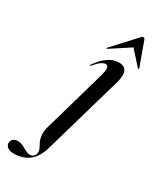

<svg xmlns="http://www.w3.org/2000/svg" viewBox="-348 -688 828 999"><g transform="rotate(30 65.5 -189.0)"><path d="M198.5 -344.5 63 125.5Q45.5 186 8.8 214Q-28 242 -79.5 242Q-106.5 242 -119.2 231.8Q-132 221.5 -132 206.5Q-132 194 -122.2 184.2Q-112.5 174.5 -95 174.5Q-77 174.5 -61.5 182.2Q-46 190 -32 197.8Q-18 205.5 -5.5 205.5Q7 205.5 16.8 196.5Q26.5 187.5 26.5 170.5Q26.5 159.5 20 147.8Q13.5 136 6.5 120.8Q-0.5 105.5 -2.5 83.2Q-4.5 61 5 29L105 -320Q119 -368 117.5 -384.5Q116 -401 101 -401Q90.5 -401 76.2 -391.8Q62 -382.5 39.5 -356Q35.5 -351.5 33 -352.5Q31 -353 34 -358Q61 -398.5 92.8 -420.5Q124.5 -442.5 157.5 -442.5Q190.5 -442.5 202 -419.5Q213.5 -396.5 198.5 -344.5ZM261.7 -464.2Q260 -462.3 256.5 -466L182.9 -548.1L69 -473.9Q64.4 -471.1 62.9 -472.7Q62.2 -474.7 65.7 -479L187 -610.9Q195.6 -620.5 202.1 -620.3Q208.2 -620 212.1 -609.8L262.5 -470.7Q264.3 -466.1 261.7 -464.2Z"/></g></svg>

Font: Fraunces 144pt
Style: Italic
Weight: 400
Italic angle: -16°
Version: Version 1.000;[b76b70a41]